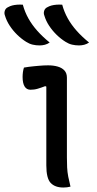

<svg xmlns="http://www.w3.org/2000/svg" viewBox="-62 -834 432 858"><path d="M145 -95Q145 -125 145 -160Q145 -195 145 -232Q145 -269 145 -306Q145 -343 145 -379Q145 -415 145 -447L140 -449Q132 -446 123.5 -443Q115 -440 106.5 -437.5Q98 -435 90 -434Q82 -433 74 -433Q57 -433 48 -447.5Q39 -462 39 -490Q39 -501 40.5 -512Q42 -523 45 -532Q56 -534 67.5 -535.5Q79 -537 90 -538Q101 -539 112 -540Q123 -541 133 -541.5Q143 -542 153 -542Q177 -542 196 -536.5Q215 -531 226 -519Q237 -507 237 -487Q237 -445 237 -399.5Q237 -354 237 -307.5Q237 -261 237 -216Q237 -171 237 -130Q237 -106 238 -85.5Q239 -65 243 -44.5Q247 -24 253 0Q245 2 237.5 3Q230 4 221 4Q184 4 164.5 -16.5Q145 -37 145 -95ZM40 -813Q49 -780 65 -751.5Q81 -723 104.5 -696.5Q128 -670 160 -644Q150 -637 138.5 -634Q127 -631 115 -631Q99 -631 84 -634.5Q69 -638 55 -647Q34 -660 15 -678.5Q-4 -697 -18.5 -719Q-33 -741 -40 -765Q-44 -775 -40.5 -786Q-37 -797 -26 -802Q-17 -807 -7.5 -809.5Q2 -812 14.5 -813Q27 -814 40 -813ZM216 -813Q225 -780 241 -751.5Q257 -723 280.5 -696.5Q304 -670 336 -644Q326 -637 314.5 -634Q303 -631 291 -631Q275 -631 260 -634.5Q245 -638 231 -647Q210 -660 191 -678.5Q172 -697 157.5 -719Q143 -741 136 -765Q132 -775 135.5 -786Q139 -797 150 -802Q159 -807 168.5 -809.5Q178 -812 190.5 -813Q203 -814 216 -813Z"/></svg>

Font: Recursive Casual
Style: Regular
Weight: 400
Version: Version 1.047